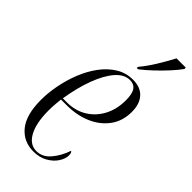

<svg xmlns="http://www.w3.org/2000/svg" viewBox="-241 -813 880 880"><g transform="rotate(45 199.0 -373.0)"><path d="M176 10Q111 10 72 -38Q33 -86 33 -182Q33 -227 42.5 -277Q52 -327 71 -375Q90 -423 118.5 -461.5Q147 -500 184 -523Q221 -546 267 -546Q315 -546 341 -517.5Q367 -489 367 -438Q367 -378 335.5 -335.5Q304 -293 251.5 -270.5Q199 -248 134 -248H97Q96 -241 94 -217Q92 -193 92 -173Q92 -92 116.5 -46.5Q141 -1 184 -1Q223 -1 251.5 -34.5Q280 -68 296 -115Q299 -113 301.5 -108.5Q304 -104 304 -92Q304 -71 288.5 -47Q273 -23 244 -6.5Q215 10 176 10ZM126 -258Q180 -258 221.5 -283.5Q263 -309 286.5 -353.5Q310 -398 310 -456Q310 -498 297 -516.5Q284 -535 258 -535Q221 -535 190 -499.5Q159 -464 135.5 -401.5Q112 -339 99 -258ZM241 -604Q267 -635 292 -675.5Q317 -716 338 -756H398V-747Q384 -727 359 -699.5Q334 -672 304.5 -644Q275 -616 249 -596H240Z"/></g></svg>

Font: Noto Serif Display ExtraCondensed Light
Style: Italic
Weight: 300
Width: 2
Italic angle: -12°
Designer: Monotype Design Team
Foundry: Monotype Imaging Inc.
Version: Version 2.009